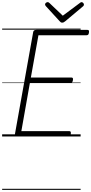

<svg xmlns="http://www.w3.org/2000/svg" viewBox="-20 -1278 854 1798"><path d="M145 0Q131 0 124.5 -5.5Q118 -11 120 -23L291 -979Q293 -988 299.5 -993Q306 -998 321 -998H799Q809 -998 812 -992Q815 -986 813 -973Q811 -959 806 -953.5Q801 -948 791 -948H340L269 -552H649Q659 -552 662 -546Q665 -540 663 -528Q661 -514 655.5 -508Q650 -502 641 -502H260L180 -50H629Q638 -50 641.5 -44Q645 -38 643 -25Q641 -12 635.5 -6Q630 0 621 0ZM744 -1258Q752 -1258 759 -1250.5Q766 -1243 766 -1235Q766 -1231 764.5 -1227.5Q763 -1224 759 -1220L591 -1079Q583 -1073 577 -1069.5Q571 -1066 562 -1066Q554 -1066 549 -1069.5Q544 -1073 538 -1080L408 -1222Q405 -1226 403.5 -1230Q402 -1234 402 -1236Q402 -1246 410.5 -1252Q419 -1258 426 -1258Q432 -1258 435.5 -1255.5Q439 -1253 444 -1249L568 -1131L725 -1248Q731 -1253 735 -1255.5Q739 -1258 744 -1258ZM0 490H735V500H0ZM0 -20H735V0H0ZM0 -505H735V-500H0ZM0 -1010H735V-1000H0Z"/></svg>

Font: Playwrite ZA Guides
Style: Regular
Weight: 400
Designer: Veronika Burian, José Scaglione
Foundry: TypeTogether
Version: Version 1.003